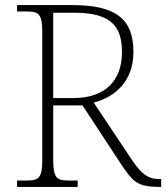

<svg xmlns="http://www.w3.org/2000/svg" viewBox="-20 -734 653 754"><path d="M47 0H285V-25H251C202 -25 189 -35 189 -108V-320H304L455 -90C502 -20 519 0 607 0H613V-31H604C561 -31 535 -51 496 -109L348 -331C434 -354 504 -416 504 -530C504 -661 433 -714 264 -714H47V-689H84C133 -689 146 -679 146 -606V-108C146 -35 133 -25 84 -25H47ZM269 -349H189V-684H272C417 -684 459 -630 459 -529C459 -415 390 -349 269 -349Z"/></svg>

Font: Noto Serif Devanagari ExtraLight
Style: Regular
Weight: 200
Designer: Universal Thirst, Indian Type Foundry and the Monotype Design Team
Foundry: Monotype Imaging Inc.
Version: Version 2.004